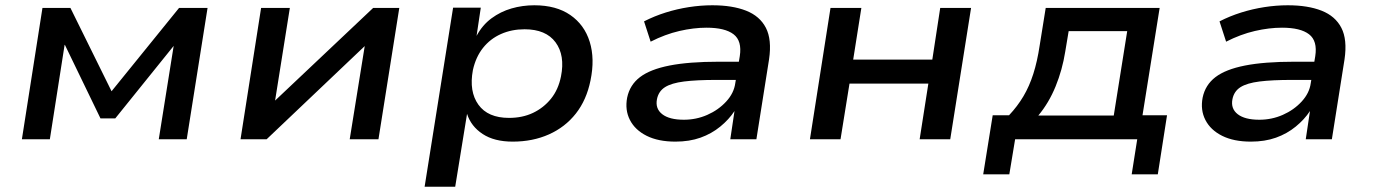

<svg xmlns="http://www.w3.org/2000/svg" viewBox="-20 -528 5210 728"><path d="M63 0 141 -498H247L403 -182L659 -498H767L688 0H582L639 -357H641L417 -79H361L226 -358H225L169 0Z M892 0 970 -498H1079L1022 -140H1016L1395 -498H1494L1415 0H1306L1364 -360H1370L991 0Z M1590 180 1698 -499H1803L1787 -392Q1809 -433 1843.5 -458.5Q1878 -484 1919.5 -496Q1961 -508 2006 -508Q2089 -508 2142.5 -471Q2196 -434 2216 -369.5Q2236 -305 2219 -223Q2204 -149 2163.5 -97.5Q2123 -46 2061.5 -18.5Q2000 9 1924 9Q1854 9 1810 -20Q1766 -49 1751 -96V-97L1706 180ZM1910 -81Q1961 -81 2001 -100Q2041 -119 2069 -153.5Q2097 -188 2107 -238Q2123 -318 2086.5 -367.5Q2050 -417 1969 -417Q1920 -417 1879.5 -399Q1839 -381 1811.5 -346.5Q1784 -312 1773 -262Q1758 -181 1794 -131Q1830 -81 1910 -81Z M2541 9Q2476 9 2432 -13Q2388 -35 2368.5 -73Q2349 -111 2358 -158Q2368 -206 2406.5 -235.5Q2445 -265 2518.5 -279.5Q2592 -294 2706 -294H2800L2790 -225H2697Q2621 -225 2573.5 -219Q2526 -213 2501.5 -197.5Q2477 -182 2471 -152Q2464 -116 2491 -95Q2518 -74 2573 -74Q2620 -74 2662 -92.5Q2704 -111 2733.5 -143Q2763 -175 2768 -213L2785 -315Q2794 -373 2761.5 -398Q2729 -423 2659 -423Q2610 -423 2556 -410.5Q2502 -398 2447 -370L2422 -447Q2461 -467 2504 -480.5Q2547 -494 2592 -501Q2637 -508 2681 -508Q2757 -508 2809 -487.5Q2861 -467 2884 -422.5Q2907 -378 2896 -303L2848 0H2749L2765 -107Q2744 -75 2711 -48Q2678 -21 2636 -6Q2594 9 2541 9Z M3051 0 3129 -498H3246L3215 -302H3515L3545 -498H3662L3583 0H3467L3500 -211H3201L3167 0Z M3708 133 3744 -91H3806Q3838 -125 3860.5 -163Q3883 -201 3898 -248Q3913 -295 3922 -355L3945 -498H4377L4312 -91H4405L4370 133H4271L4292 0H3829L3807 133ZM3917 -90H4203L4254 -410H4032L4019 -332Q4008 -263 3982.5 -200.5Q3957 -138 3917 -90Z M4723 9Q4658 9 4614 -13Q4570 -35 4550.5 -73Q4531 -111 4540 -158Q4550 -206 4588.5 -235.5Q4627 -265 4700.5 -279.5Q4774 -294 4888 -294H4982L4972 -225H4879Q4803 -225 4755.5 -219Q4708 -213 4683.5 -197.5Q4659 -182 4653 -152Q4646 -116 4673 -95Q4700 -74 4755 -74Q4802 -74 4844 -92.5Q4886 -111 4915.5 -143Q4945 -175 4950 -213L4967 -315Q4976 -373 4943.5 -398Q4911 -423 4841 -423Q4792 -423 4738 -410.5Q4684 -398 4629 -370L4604 -447Q4643 -467 4686 -480.5Q4729 -494 4774 -501Q4819 -508 4863 -508Q4939 -508 4991 -487.5Q5043 -467 5066 -422.5Q5089 -378 5078 -303L5030 0H4931L4947 -107Q4926 -75 4893 -48Q4860 -21 4818 -6Q4776 9 4723 9Z"/></svg>

Font: Nunito Sans 7pt SemiExpanded SemiBold
Style: Italic
Weight: 600
Width: 6
Italic angle: -9°
Designer: Vernon Adams
Foundry: Vernon Adams
Version: Version 3.101;gftools[0.9.27]